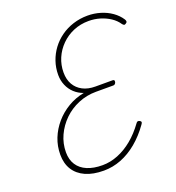

<svg xmlns="http://www.w3.org/2000/svg" viewBox="-177 -1154 1200 1312"><g transform="rotate(-20 423.0 -498.0)"><path d="M353 19Q275 19 220.5 -5.5Q166 -30 137.5 -75.5Q109 -121 109 -185Q109 -247 131 -302.5Q153 -358 193 -404.5Q233 -451 287 -483Q341 -515 404 -527Q367 -540 339.5 -565.5Q312 -591 297 -626.5Q282 -662 282 -702Q282 -754 298 -800.5Q314 -847 343 -886Q372 -925 412.5 -954Q453 -983 503 -999Q553 -1015 608 -1015Q656 -1015 701 -1001.5Q746 -988 782 -962.5Q818 -937 840 -903Q846 -894 845.5 -886.5Q845 -879 836 -874Q828 -868 822 -870.5Q816 -873 810 -881Q790 -911 757.5 -932.5Q725 -954 685.5 -966Q646 -978 603 -978Q543 -978 492 -956.5Q441 -935 402.5 -896.5Q364 -858 343 -809Q322 -760 322 -705Q322 -654 343 -617.5Q364 -581 402.5 -561Q441 -541 494 -541H619Q627 -541 630 -537Q633 -533 631 -523Q629 -516 624 -511Q619 -506 612 -506H485Q417 -506 356 -480.5Q295 -455 249.5 -410.5Q204 -366 177.5 -308.5Q151 -251 151 -187Q151 -133 175.5 -95.5Q200 -58 246 -38.5Q292 -19 357 -19Q414 -19 470 -41.5Q526 -64 577 -106Q628 -148 673 -210Q678 -218 685 -219Q692 -220 700 -215Q708 -210 708 -204.5Q708 -199 700 -188Q653 -122 597 -75.5Q541 -29 479.5 -5Q418 19 353 19Z"/></g></svg>

Font: Playwrite US Trad Thin
Style: Regular
Weight: 250
Designer: Veronika Burian, José Scaglione
Foundry: TypeTogether
Version: Version 1.003